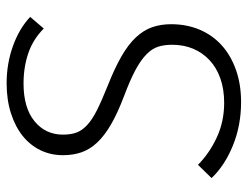

<svg xmlns="http://www.w3.org/2000/svg" viewBox="-104 -632 747 579"><g transform="rotate(-90 269.5 -342.5)"><path d="M473 -584Q441 -616 399 -630.5Q357 -645 307 -645Q234 -645 193.5 -612Q153 -579 153 -526Q153 -503 159 -486Q165 -469 181.5 -453.5Q198 -438 227 -423.5Q256 -409 301 -391Q354 -370 389.5 -349.5Q425 -329 446.5 -306Q468 -283 477 -257Q486 -231 486 -200Q486 -153 469.5 -114Q453 -75 422.5 -47.5Q392 -20 348.5 -4.5Q305 11 251 11Q181 11 120.5 -13.5Q60 -38 22 -78L62 -119Q96 -85 144 -62.5Q192 -40 249 -40Q290 -40 322.5 -51.5Q355 -63 377.5 -84Q400 -105 412 -133.5Q424 -162 424 -197Q424 -221 418 -239.5Q412 -258 394.5 -275Q377 -292 347 -308Q317 -324 269 -342Q219 -361 185 -380.5Q151 -400 130 -422Q109 -444 100 -469.5Q91 -495 91 -526Q91 -563 106 -594Q121 -625 149 -647.5Q177 -670 217.5 -683Q258 -696 308 -696Q367 -696 420 -677Q473 -658 508 -625Z"/></g></svg>

Font: Glekhifnjqigglhiwekvrgaqftz
Style: Regular
Weight: 300
Italic angle: -8°
Designer: Carrois Corporate & Edenspiekermann
Foundry: Carrois Corporate GbR & Edenspiekermann AG
Version: Version 2.001